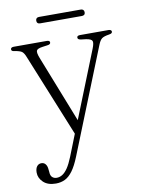

<svg xmlns="http://www.w3.org/2000/svg" viewBox="-91 -651 711 957"><g transform="rotate(-10 264.0 -172.0)"><path d="M278.5 -40 254.5 28.5 79.5 -402Q71 -424 61 -431Q51 -438 25 -442Q15.5 -443 12.2 -446Q9 -449 9 -453.5Q9 -458.5 13 -461.2Q17 -464 24 -464H191.5Q199 -464 203 -461.5Q207 -459 207 -454Q207 -449.5 203.5 -446.2Q200 -443 191 -442L166 -438.5Q139.5 -435 135.2 -425Q131 -415 141.5 -388ZM206 125 259 -9 266 -25 410 -386Q421 -413.5 416.8 -424Q412.5 -434.5 385.5 -438.5L360.5 -441.5Q351.5 -443 348 -446Q344.5 -449 344.5 -454Q344.5 -459 348.5 -461.5Q352.5 -464 360 -464H504.5Q511 -464 515.2 -461.2Q519.5 -458.5 519.5 -453.5Q519.5 -449 516 -446Q512.5 -443 503 -441.5Q476.5 -437.5 466 -429.5Q455.5 -421.5 446.5 -398.5L235.5 129Q217.5 174 199 199Q180.5 224 159.8 234Q139 244 113.5 244Q73 244 50.5 222.8Q28 201.5 28 173.5Q28 153.5 36.5 142.5Q45 131.5 59 131.5Q72.5 131.5 80.2 141.5Q88 151.5 89 167.5L90.5 181Q91 200 100 208.2Q109 216.5 122.5 216.5Q137.5 216.5 151.2 208Q165 199.5 178.5 179.8Q192 160 206 125ZM157.5 -572Q157.5 -580 161.8 -584.2Q166 -588.5 174.5 -588.5H385.5Q393.5 -588.5 398 -584.2Q402.5 -580 402.5 -572Q402.5 -564 398 -560Q393.5 -556 385.5 -556H174.5Q166 -556 161.8 -560Q157.5 -564 157.5 -572Z"/></g></svg>

Font: Fraunces ExtraLight
Style: Regular
Weight: 250
Version: Version 1.000;[b76b70a41]